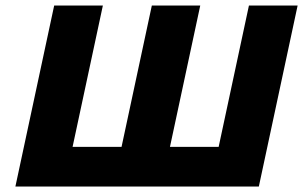

<svg xmlns="http://www.w3.org/2000/svg" viewBox="-20 -678 1102 698"><path d="M36 0 177 -658H354L213 0ZM391 0 532 -658H708L567 0ZM744 0 885 -658H1062L921 0ZM98 0 129 -144H890L859 0Z"/></svg>

Font: Ysabeau Office Black
Style: Italic
Weight: 900
Italic angle: -12°
Designer: Christian Thalmann (Catharsis Fonts)
Version: Version 2.001;gftools[0.9.30]; featfreeze: tnum,lnum,ss02